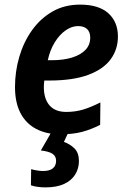

<svg xmlns="http://www.w3.org/2000/svg" viewBox="-20 -572 552 832"><path d="M241 10Q181 10 136.5 -13.5Q92 -37 68.5 -82.5Q45 -128 45 -195Q45 -262 63.5 -325.5Q82 -389 118 -440Q154 -491 206.5 -521.5Q259 -552 327 -552Q408 -552 449.5 -514.5Q491 -477 491 -414Q491 -358 459.5 -315Q428 -272 362 -247.5Q296 -223 193 -223H172Q171 -215 170.5 -208.5Q170 -202 170 -195Q170 -144 194.5 -115.5Q219 -87 267 -87Q306 -87 339.5 -97Q373 -107 415 -128L414 -31Q375 -11 335.5 -0.5Q296 10 241 10ZM202 -311Q256 -311 293.5 -323Q331 -335 351 -356.5Q371 -378 371 -409Q371 -433 357.5 -446Q344 -459 318 -459Q291 -459 264.5 -440.5Q238 -422 217.5 -389Q197 -356 187 -311ZM177 240Q158 240 141.5 237.5Q125 235 114 231L115 161Q125 164 139.5 166.5Q154 169 166 169Q185 169 197.5 164Q210 159 216.5 149Q223 139 223 124Q223 105 207.5 94.5Q192 84 157 80L203 0H277L257 43Q283 52 302.5 71Q322 90 322 126Q322 158 306 184Q290 210 258 225Q226 240 177 240Z"/></svg>

Font: Noto Sans Display SemiBold
Style: Italic
Weight: 600
Italic angle: -12°
Designer: Monotype Design Team
Foundry: Monotype Imaging Inc.
Version: Version 2.003